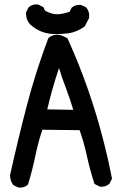

<svg xmlns="http://www.w3.org/2000/svg" viewBox="-20 -829 540 867"><path d="M25.4 -37.1V-38.1Q60.5 -196.3 100.8 -350.8Q141.1 -505.4 198.2 -656.7L199.7 -658.2Q215.8 -672.4 239.3 -672.4Q244.6 -672.4 246.6 -671.9Q265.6 -667.5 282.2 -657.2L284.7 -655.8Q386.7 -432.6 449.2 -185.5Q469.7 -106 485.8 -22.5L474.1 1L472.7 2Q459 14.2 438.5 14.2Q435.5 14.2 430.7 13.7L406.7 1.5Q386.2 -61.5 372.1 -125.5Q359.4 -185.5 339.4 -241.2L171.4 -243.2Q153.3 -190.9 140.1 -127.2Q127 -63.5 106.4 4.4L104.5 5.9Q90.8 18.1 70.3 18.1Q67.4 18.1 62.5 17.6L39.6 6.3Q32.2 -3.9 28.8 -14.6Q25.4 -25.4 25.4 -37.1ZM193.4 -335 311 -333Q294.4 -387.7 277.1 -432.6Q259.8 -477.5 246.6 -522Q215.3 -429.7 193.4 -335ZM97.7 -766.1Q97.7 -769 97.7 -773.4L108.9 -795.9L110.4 -796.9Q124 -809.1 144.5 -809.1Q147.5 -809.1 152.3 -808.6L175.8 -796.9L183.6 -780.8Q212.9 -764.6 237.3 -764.6Q249.5 -764.6 266.6 -768.3Q283.7 -772 294.4 -775.9L303.2 -793.9Q312.5 -801.8 321.5 -804.4Q330.6 -807.1 338.9 -807.1Q342.3 -807.1 346.7 -806.6L369.1 -795.4L370.6 -793.9Q382.8 -777.8 382.8 -758.3Q382.8 -752.4 381.3 -745.6L362.3 -709.5L360.8 -708.5Q326.2 -684.1 289.1 -678.7Q263.7 -675.3 236.3 -675.3Q225.6 -675.3 214.4 -675.8Q159.2 -679.7 115.7 -719.2Q97.7 -739.3 97.7 -766.1Z"/></svg>

Font: Bakudai
Style: Bold
Weight: 700
Version: Version 1.48